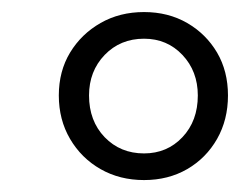

<svg xmlns="http://www.w3.org/2000/svg" viewBox="-20 -600 396 317"><path d="M217.8 -302.7Q177.7 -302.7 146 -320.8Q114.3 -338.9 95.7 -370.6Q77.1 -402.3 77.1 -442.4Q77.1 -482.4 95.7 -513.2Q114.3 -543.9 146 -562Q177.7 -580.1 217.8 -580.1Q257.8 -580.1 289.1 -562Q320.3 -543.9 338.4 -513.2Q356.4 -482.4 356.4 -442.4Q356.4 -402.3 338.4 -370.6Q320.3 -338.9 289.1 -320.8Q257.8 -302.7 217.8 -302.7ZM217.8 -346.7Q255.9 -346.7 281.2 -373.5Q306.6 -400.4 306.6 -442.4Q306.6 -482.4 281.2 -509.3Q255.9 -536.1 217.8 -536.1Q178.7 -536.1 152.8 -509.3Q127 -482.4 127 -442.4Q127 -400.4 152.8 -373.5Q178.7 -346.7 217.8 -346.7Z"/></svg>

Font: Crimson Pro ExtraLight
Style: Italic
Weight: 250
Italic angle: -12°
Designer: Jacques Le Bailly
Foundry: Baron von Fonthausen
Version: Version 1.003